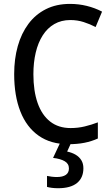

<svg xmlns="http://www.w3.org/2000/svg" viewBox="-20 -745 582 1005"><path d="M348.1 -640.1Q300.8 -640.1 264.4 -619.1Q228 -598.1 203.6 -559.8Q179.2 -521.5 167 -469.7Q154.8 -418 154.8 -356.4Q154.8 -269 177 -205.8Q199.2 -142.6 242.7 -108.6Q286.1 -74.7 349.6 -74.7Q388.7 -74.7 423.8 -83.3Q459 -91.8 492.2 -104.5V-20Q459 -4.9 421.9 2.4Q384.8 9.8 337.9 9.8Q245.6 9.8 182.4 -34.7Q119.1 -79.1 86.7 -161.4Q54.2 -243.7 54.2 -357.4Q54.2 -436.5 73 -503.4Q91.8 -570.3 128.7 -619.9Q165.5 -669.4 220.2 -697Q274.9 -724.6 346.2 -724.6Q391.6 -724.6 434.3 -714.1Q477.1 -703.6 514.2 -684.1L480.5 -603.5Q450.7 -619.1 417.7 -629.6Q384.8 -640.1 348.1 -640.1ZM416.5 135.7Q416.5 185.5 383.1 212.9Q349.6 240.2 284.2 240.2Q266.6 240.2 251.7 238.3Q236.8 236.3 226.1 233.4V175.8Q236.8 178.2 250.7 179.9Q264.6 181.6 277.8 181.6Q308.1 181.6 324.5 170.4Q340.8 159.2 340.8 136.7Q340.8 111.8 318.6 98.9Q296.4 85.9 257.8 81.5L295.9 0H353.5L331.5 48.3Q356.9 53.7 376 64.9Q395 76.2 405.8 93.8Q416.5 111.3 416.5 135.7Z"/></svg>

Font: Open Sans SemiCondensed Medium
Style: Regular
Weight: 500
Width: 4
Designer: Monotype Design Team
Foundry: Monotype Imaging Inc.
Version: Version 3.000